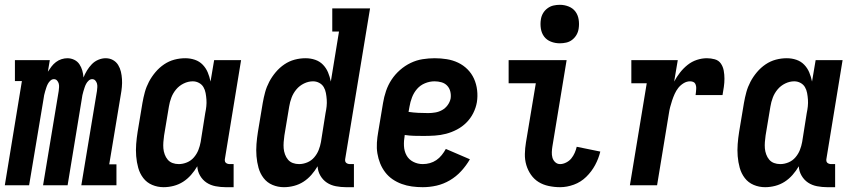

<svg xmlns="http://www.w3.org/2000/svg" viewBox="-36 -770 3556 798"><path d="M-16 0 55 -433H26V-520H171L163 -472Q170 -483 178 -493.5Q186 -504 196.5 -512Q207 -520 219.5 -524Q232 -528 244 -528Q244 -528 244 -528Q244 -528 244 -528Q259 -528 272.5 -521.5Q286 -515 294 -503Q302 -491 306 -477Q310 -463 311 -448Q317 -463 325.5 -477Q334 -491 345.5 -503Q357 -515 372.5 -521.5Q388 -528 403 -528Q403 -528 403 -528Q403 -528 403 -528Q420 -528 433.5 -520.5Q447 -513 455 -500Q463 -487 466.5 -472Q470 -457 471 -441Q472 -425 470.5 -408.5Q469 -392 466 -376L418 -87H448V0H302L367 -392Q368 -400 368.5 -408Q369 -416 367 -423Q365 -430 360 -435.5Q355 -441 347 -441Q339 -441 332.5 -435Q326 -429 322 -421.5Q318 -414 315.5 -406Q313 -398 310.5 -390Q308 -382 306.5 -374.5Q305 -367 304 -359L245 0H143L208 -392Q209 -400 209.5 -408Q210 -416 208 -423Q206 -430 201 -435.5Q196 -441 188 -441Q180 -441 173.5 -435Q167 -429 163 -421.5Q159 -414 156.5 -406Q154 -398 151.5 -390Q149 -382 147.5 -374.5Q146 -367 145 -359L85 0Z M644 8Q619 8 596.5 -1.5Q574 -11 559.5 -30Q545 -49 538.5 -72.5Q532 -96 530 -121Q528 -146 530 -171.5Q532 -197 536 -222L556 -342Q560 -365 566 -387Q572 -409 583 -430Q594 -451 610 -470Q626 -489 646 -502.5Q666 -516 688.5 -522Q711 -528 734 -528Q755 -528 774 -521.5Q793 -515 806.5 -501Q820 -487 827.5 -469Q835 -451 839 -431L854 -520H966L899 -111Q898 -107 898.5 -102Q899 -97 902 -94Q905 -91 909.5 -89.5Q914 -88 918 -88H935V8H902Q881 8 860 4Q839 0 822.5 -11Q806 -22 795.5 -40Q785 -58 784 -79Q773 -60 758 -43Q743 -26 725 -14.5Q707 -3 686 2.5Q665 8 644 8ZM707 -88Q724 -88 741 -95Q758 -102 770 -116Q782 -130 788.5 -146.5Q795 -163 798 -180L817 -300Q820 -314 821.5 -328Q823 -342 822 -356Q821 -370 818.5 -383.5Q816 -397 809.5 -408Q803 -419 791 -425.5Q779 -432 765 -432Q746 -432 727.5 -423Q709 -414 696 -398.5Q683 -383 676 -364.5Q669 -346 666 -327L646 -207Q644 -193 643 -179.5Q642 -166 643 -153.5Q644 -141 648.5 -128.5Q653 -116 661 -106.5Q669 -97 681 -92.5Q693 -88 707 -88Z M1144 8Q1119 8 1096.5 -1.5Q1074 -11 1059.5 -30Q1045 -49 1038.5 -72.5Q1032 -96 1030 -121Q1028 -146 1030 -171.5Q1032 -197 1036 -222L1056 -342Q1060 -365 1066 -387Q1072 -409 1083 -430Q1094 -451 1110 -470Q1126 -489 1146 -502.5Q1166 -516 1188.5 -522Q1211 -528 1234 -528Q1255 -528 1274 -521.5Q1293 -515 1306.5 -501Q1320 -487 1327.5 -469Q1335 -451 1339 -431L1373 -639H1345V-735H1502L1399 -111Q1398 -107 1398.5 -102Q1399 -97 1402 -94Q1405 -91 1409.5 -89.5Q1414 -88 1418 -88H1435V8H1402Q1381 8 1360 4Q1339 0 1322.5 -11Q1306 -22 1295.5 -40Q1285 -58 1284 -79Q1273 -60 1258 -43Q1243 -26 1225 -14.5Q1207 -3 1186 2.5Q1165 8 1144 8ZM1207 -88Q1224 -88 1241 -95Q1258 -102 1270 -116Q1282 -130 1288.5 -146.5Q1295 -163 1298 -180L1317 -300Q1320 -314 1321.5 -328Q1323 -342 1322 -356Q1321 -370 1318.5 -383.5Q1316 -397 1309.5 -408Q1303 -419 1291 -425.5Q1279 -432 1265 -432Q1246 -432 1227.5 -423Q1209 -414 1196 -398.5Q1183 -383 1176 -364.5Q1169 -346 1166 -327L1146 -207Q1144 -193 1143 -179.5Q1142 -166 1143 -153.5Q1144 -141 1148.5 -128.5Q1153 -116 1161 -106.5Q1169 -97 1181 -92.5Q1193 -88 1207 -88Z M1721 8Q1698 8 1676 5Q1654 2 1633.5 -5.5Q1613 -13 1595.5 -25Q1578 -37 1565 -54Q1552 -71 1544 -91Q1536 -111 1532.5 -132.5Q1529 -154 1530.5 -177Q1532 -200 1536 -222L1556 -342Q1560 -367 1568.5 -392Q1577 -417 1591.5 -439Q1606 -461 1626.5 -479Q1647 -497 1671 -508.5Q1695 -520 1720.5 -524Q1746 -528 1771 -528Q1796 -528 1821 -524Q1846 -520 1868 -509.5Q1890 -499 1907 -482Q1924 -465 1934 -443Q1944 -421 1947 -395.5Q1950 -370 1946 -345Q1942 -322 1931 -300Q1920 -278 1902.5 -260.5Q1885 -243 1863 -231.5Q1841 -220 1818 -214Q1795 -208 1771.5 -206.5Q1748 -205 1725 -205Q1705 -205 1685.5 -205.5Q1666 -206 1646 -209V-207Q1642 -185 1643 -163.5Q1644 -142 1653.5 -124.5Q1663 -107 1681.5 -97.5Q1700 -88 1721 -88Q1736 -88 1750.5 -92Q1765 -96 1777.5 -104.5Q1790 -113 1800 -125.5Q1810 -138 1817 -151L1917 -108Q1902 -82 1881 -59Q1860 -36 1833.5 -20.5Q1807 -5 1778.5 1.5Q1750 8 1721 8ZM1744 -300Q1758 -300 1773 -302.5Q1788 -305 1801.5 -312.5Q1815 -320 1824.5 -333Q1834 -346 1837 -361Q1839 -376 1835.5 -390Q1832 -404 1822.5 -414Q1813 -424 1799 -428Q1785 -432 1770 -432Q1750 -432 1730.5 -424Q1711 -416 1697.5 -400.5Q1684 -385 1676.5 -365.5Q1669 -346 1666 -327L1662 -305Q1662 -305 1662 -305Q1662 -305 1662 -305Q1682 -302 1702.5 -301Q1723 -300 1744 -300Z M2292 8Q2268 8 2244.5 3Q2221 -2 2202.5 -13.5Q2184 -25 2171 -43.5Q2158 -62 2151.5 -84Q2145 -106 2145.5 -130Q2146 -154 2150 -178L2191 -424H2078V-520H2319L2260 -162Q2258 -150 2257.5 -138Q2257 -126 2260 -115Q2263 -104 2271.5 -96Q2280 -88 2292 -88Q2304 -88 2317 -94.5Q2330 -101 2338.5 -111.5Q2347 -122 2352.5 -134.5Q2358 -147 2361 -160L2459 -140Q2452 -111 2437.5 -84Q2423 -57 2400.5 -35Q2378 -13 2349 -2.5Q2320 8 2292 8ZM2291 -590Q2271 -590 2253.5 -597Q2236 -604 2225.5 -618Q2215 -632 2212 -651Q2209 -670 2212 -689Q2214 -703 2221 -715Q2228 -727 2239.5 -735.5Q2251 -744 2264 -747Q2277 -750 2291 -750Q2310 -750 2327.5 -743Q2345 -736 2355.5 -722Q2366 -708 2369 -689Q2372 -670 2369 -651Q2367 -637 2360 -625Q2353 -613 2342 -604.5Q2331 -596 2317.5 -593Q2304 -590 2291 -590Z M2582 0 2652 -424H2588V-520H2781L2766 -431Q2776 -450 2790 -468Q2804 -486 2821.5 -500Q2839 -514 2860 -521Q2881 -528 2902 -528Q2919 -528 2935 -523.5Q2951 -519 2960 -506Q2969 -493 2972 -476.5Q2975 -460 2975 -443Q2975 -426 2972.5 -409Q2970 -392 2967 -375H2855Q2856 -381 2856.5 -387Q2857 -393 2857.5 -399.5Q2858 -406 2857 -412Q2856 -418 2853 -423Q2850 -428 2844 -430Q2838 -432 2832 -432Q2818 -432 2805 -424Q2792 -416 2783 -404.5Q2774 -393 2768 -379.5Q2762 -366 2757.5 -352.5Q2753 -339 2749.5 -325.5Q2746 -312 2744 -298L2695 0Z M3144 8Q3119 8 3096.5 -1.5Q3074 -11 3059.5 -30Q3045 -49 3038.5 -72.5Q3032 -96 3030 -121Q3028 -146 3030 -171.5Q3032 -197 3036 -222L3056 -342Q3060 -365 3066 -387Q3072 -409 3083 -430Q3094 -451 3110 -470Q3126 -489 3146 -502.5Q3166 -516 3188.5 -522Q3211 -528 3234 -528Q3255 -528 3274 -521.5Q3293 -515 3306.5 -501Q3320 -487 3327.5 -469Q3335 -451 3339 -431L3354 -520H3466L3399 -111Q3398 -107 3398.5 -102Q3399 -97 3402 -94Q3405 -91 3409.5 -89.5Q3414 -88 3418 -88H3435V8H3402Q3381 8 3360 4Q3339 0 3322.5 -11Q3306 -22 3295.5 -40Q3285 -58 3284 -79Q3273 -60 3258 -43Q3243 -26 3225 -14.5Q3207 -3 3186 2.5Q3165 8 3144 8ZM3207 -88Q3224 -88 3241 -95Q3258 -102 3270 -116Q3282 -130 3288.5 -146.5Q3295 -163 3298 -180L3317 -300Q3320 -314 3321.5 -328Q3323 -342 3322 -356Q3321 -370 3318.5 -383.5Q3316 -397 3309.5 -408Q3303 -419 3291 -425.5Q3279 -432 3265 -432Q3246 -432 3227.5 -423Q3209 -414 3196 -398.5Q3183 -383 3176 -364.5Q3169 -346 3166 -327L3146 -207Q3144 -193 3143 -179.5Q3142 -166 3143 -153.5Q3144 -141 3148.5 -128.5Q3153 -116 3161 -106.5Q3169 -97 3181 -92.5Q3193 -88 3207 -88Z"/></svg>

Font: Iosevka Gothic
Style: Bold Italic
Weight: 700
Italic angle: -9°
Monospace: yes
Designer: Belleve Invis
Foundry: Belleve Invis
Version: Version 15.5.1; ttfautohint (v1.8.4)